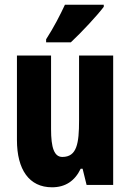

<svg xmlns="http://www.w3.org/2000/svg" viewBox="-20 -786 554 816"><path d="M421 -757V-766H256C235 -721 210 -672 176 -619V-606H281C329 -651 393 -720 421 -757ZM461 -550H316V-274C316 -177 307 -119 245 -119C210 -119 197 -159 197 -237V-550H52V-191C52 -65 104 10 201 10C258 10 298 -17 323 -69H331L348 0H461Z"/></svg>

Font: Noto Sans Myanmar ExtraCondensed ExtraBold
Style: Regular
Weight: 800
Width: 2
Designer: Monotype Design Team
Foundry: Monotype Imaging Inc.
Version: Version 2.107